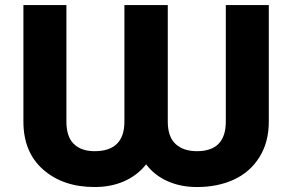

<svg xmlns="http://www.w3.org/2000/svg" viewBox="-20 -731 1161 761"><path d="M72.8 -710.9H243.2V-249Q243.2 -189 272.7 -160.4Q302.2 -131.8 355 -131.8Q473.1 -131.8 473.1 -249V-710.9H645V-249Q645 -189 675.8 -160.4Q706.5 -131.8 760.7 -131.8Q875 -131.8 875 -249V-710.9H1045.4V-249Q1045.4 -167.5 1008.3 -108.2Q971.2 -48.8 907.2 -19.3Q843.3 10.3 760.7 10.3Q696.3 10.3 644.5 -12.7Q592.8 -35.6 559.1 -79.6Q524.4 -35.6 472.2 -12.7Q419.9 10.3 355 10.3Q230 10.3 151.4 -58.6Q72.8 -127.4 72.8 -249Z"/></svg>

Font: Bert Sans Black
Style: Regular
Weight: 900
Designer: Christian Robertson, Adam Twardoch, & Cristiano Sobral
Foundry: Google
Version: Version 12.135;January 10, 2020;FontCreator 12.0.0.2547 64-b